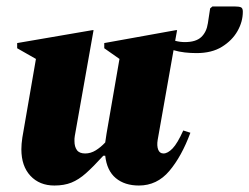

<svg xmlns="http://www.w3.org/2000/svg" viewBox="-20 -563 770 593"><path d="M148 10Q102 10 74 -20Q46 -50 46 -102Q46 -118 49 -138L91 -381L33 -414V-430L266 -470H269L211 -143Q210 -138 210 -134.5Q210 -131 210 -127Q210 -110 217.5 -99.5Q225 -89 243 -89Q260 -89 275.5 -98.5Q291 -108 305 -123Q307 -136 309 -150L349 -381L302 -414V-430L524 -470H527L521 -437Q536 -433 551 -433Q585 -433 601.5 -448.5Q618 -464 622 -491L629 -537L636 -543H706Q718 -543 724 -540.5Q730 -538 730 -527Q730 -496 713.5 -467Q697 -438 665.5 -418.5Q634 -399 587 -399Q569 -399 551 -401Q533 -403 516 -408L467 -131Q464 -113 468.5 -101Q473 -89 485 -89Q498 -89 513 -104.5Q528 -120 546 -160L568 -153Q541 -80 503 -35Q465 10 409 10Q365 10 337.5 -13Q310 -36 305 -82H299Q268 -48 245.5 -28Q223 -8 200.5 1Q178 10 148 10Z"/></svg>

Font: Spectral ExtraBold
Style: Italic
Weight: 800
Italic angle: -10°
Designer: Jean-Baptiste Levee
Foundry: Production Type
Version: Version 2.001